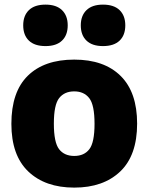

<svg xmlns="http://www.w3.org/2000/svg" viewBox="-20 -822 659 852"><path d="M309.5 10.5Q180.5 10.5 105.5 -61Q30.5 -132.5 30.5 -272.5Q30.5 -414.5 103.5 -486Q176.5 -557.5 309.5 -557.5Q442 -557.5 515.2 -485.2Q588.5 -413 588.5 -273.5Q588.5 -132.5 513.5 -61Q438.5 10.5 309.5 10.5ZM309.5 -130Q353.5 -130 376.5 -160Q399.5 -190 399.5 -272.5Q399.5 -356.5 376 -386.5Q352.5 -416.5 309.5 -416.5Q266 -416.5 242.5 -386.8Q219 -357 219 -273.5Q219 -190 242.2 -160Q265.5 -130 309.5 -130ZM437 -617.5Q389 -617.5 363.8 -641.8Q338.5 -666 338.5 -709.5Q338.5 -752.5 363.8 -777Q389 -801.5 437 -801.5Q485.5 -801.5 510.8 -777Q536 -752.5 536 -709.5Q536 -666 510.8 -641.8Q485.5 -617.5 437 -617.5ZM182 -617.5Q133.5 -617.5 108.2 -641.8Q83 -666 83 -709.5Q83 -752.5 108.2 -777Q133.5 -801.5 182 -801.5Q230 -801.5 255.2 -777Q280.5 -752.5 280.5 -709.5Q280.5 -666 255.2 -641.8Q230 -617.5 182 -617.5Z"/></svg>

Font: Encode Sans XBd
Style: Regular
Weight: 800
Designer: Multiple Designers
Foundry: Impallari Type
Version: Version 3.002; ttfautohint (v1.8.3) -l 8 -r 50 -G 200 -x 14 